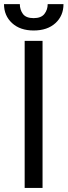

<svg xmlns="http://www.w3.org/2000/svg" viewBox="-34 -929 334 949"><path d="M176.3 -727.1V0H87.9V-727.1ZM201.7 -908.7H279.8Q279.8 -851.1 240 -814.7Q200.2 -778.3 132.3 -778.3Q65.4 -778.3 25.6 -814.9Q-14.2 -851.6 -14.2 -908.7H64Q64 -880.9 79.3 -860.1Q94.7 -839.4 132.3 -839.4Q169.4 -839.4 185.5 -860.1Q201.7 -880.9 201.7 -908.7Z"/></svg>

Font: Sahel VF Regular
Style: Regular
Weight: 400
Foundry: Saber Rastikerdar (saber.rastikerdar@gmail.com)
Version: Version 3.4.0